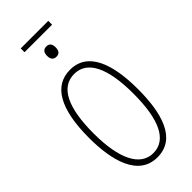

<svg xmlns="http://www.w3.org/2000/svg" viewBox="-319 -1074 1138 1138"><g transform="rotate(-45 250.0 -505.0)"><path d="M134 -988H365V-1020H134ZM250 -835C277 -835 285 -855 285 -878C285 -903 276 -921 250 -921C222 -921 213 -903 213 -878C213 -853 223 -835 250 -835ZM251 10C411 10 455 -162 455 -358C455 -569 401 -724 251 -724C116 -724 45 -601 45 -358C45 -170 91 10 251 10ZM251 -25C142 -25 83 -146 83 -358C83 -569 136 -689 251 -689C362 -689 417 -571 417 -358C417 -141 362 -25 251 -25Z"/></g></svg>

Font: Noto Sans Mono ExtraCondensed ExtraLight
Style: Regular
Weight: 200
Width: 2
Designer: Monotype Design Team
Foundry: Monotype Imaging Inc.
Version: Version 2.014